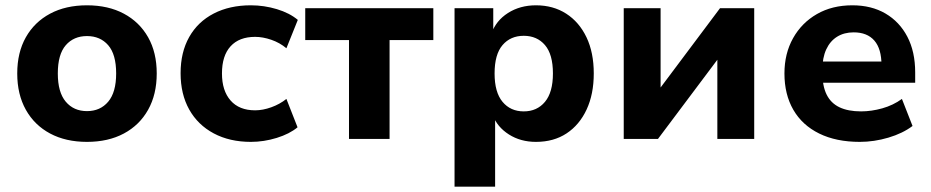

<svg xmlns="http://www.w3.org/2000/svg" viewBox="-20 -524 3512 724"><path d="M308 11Q228 11 169 -20.5Q110 -52 77.5 -110Q45 -168 45 -247Q45 -326 77.5 -383.5Q110 -441 169 -472.5Q228 -504 308 -504Q388 -504 447 -472.5Q506 -441 538.5 -383.5Q571 -326 571 -247Q571 -168 538.5 -110Q506 -52 447 -20.5Q388 11 308 11ZM308 -105Q358 -105 388 -140.5Q418 -176 418 -247Q418 -319 388 -353.5Q358 -388 308 -388Q258 -388 228 -353.5Q198 -319 198 -247Q198 -176 228 -140.5Q258 -105 308 -105Z M926 11Q846 11 786 -21Q726 -53 693.5 -111Q661 -169 661 -248Q661 -327 693.5 -384.5Q726 -442 786 -473Q846 -504 926 -504Q976 -504 1024 -489.5Q1072 -475 1103 -449L1060 -342Q1035 -363 1003 -374Q971 -385 942 -385Q882 -385 849.5 -349.5Q817 -314 817 -247Q817 -182 849.5 -145Q882 -108 942 -108Q971 -108 1003 -119.5Q1035 -131 1060 -151L1102 -44Q1072 -19 1023.5 -4Q975 11 926 11Z M1296 0V-373H1131V-493H1614V-373H1449V0Z M1694 180V-493H1840V-397H1833Q1850 -446 1895.5 -475Q1941 -504 2001 -504Q2066 -504 2115 -472.5Q2164 -441 2191.5 -383.5Q2219 -326 2219 -247Q2219 -169 2192 -111Q2165 -53 2116.5 -21Q2068 11 2001 11Q1943 11 1899 -17Q1855 -45 1838 -90H1847V180ZM1955 -104Q2005 -104 2035 -140Q2065 -176 2065 -247Q2065 -319 2035 -354Q2005 -389 1955 -389Q1905 -389 1875 -354Q1845 -319 1845 -247Q1845 -176 1875 -140Q1905 -104 1955 -104Z M2332 0V-493H2471V-166H2450L2695 -493H2824V0H2685V-328H2707L2461 0Z M3222 11Q3133 11 3069 -20.5Q3005 -52 2971.5 -110Q2938 -168 2938 -247Q2938 -322 2970.5 -380Q3003 -438 3060.5 -471Q3118 -504 3194 -504Q3266 -504 3319 -473Q3372 -442 3401.5 -385.5Q3431 -329 3431 -251V-212H3063V-292H3319L3304 -278Q3304 -340 3277 -371Q3250 -402 3199 -402Q3163 -402 3136.5 -385.5Q3110 -369 3095.5 -337.5Q3081 -306 3081 -261V-251Q3081 -200 3097 -167.5Q3113 -135 3145.5 -119.5Q3178 -104 3227 -104Q3266 -104 3307 -115.5Q3348 -127 3381 -151L3421 -49Q3384 -21 3330 -5Q3276 11 3222 11Z"/></svg>

Font: Nunito Sans 11pt ExtraBold
Style: Regular
Weight: 800
Version: Version 3.101;gftools[0.9.27]